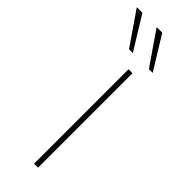

<svg xmlns="http://www.w3.org/2000/svg" viewBox="-297 -735 752 752"><g transform="rotate(45 79.0 -359.0)"><path d="M151 -580 56 -718H87L172 -580ZM41 -580 -54 -718H-23L62 -580ZM95 0V-523H117V0Z"/></g></svg>

Font: Tomorrow Thin
Style: Regular
Weight: 250
Designer: Tony de Marco, Monica Rizzolli
Foundry: Just in Type
Version: Version 2.002